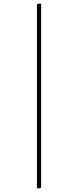

<svg xmlns="http://www.w3.org/2000/svg" viewBox="-20 -835 429 1055"><path d="M183 200V-805Q183 -810 185 -812Q187 -814 192 -814.5Q197 -815 206 -815V191Q206 195 203.5 197Q201 199 196 199.5Q191 200 183 200Z"/></svg>

Font: Yanone Kaffeesatz ExtraLight
Style: Regular
Weight: 200
Designer: Yanone (Cyrillic: Daniel Pouzeot, Huerta Tipografica, and Cyreal)
Foundry: Yanone
Version: Version 2.003